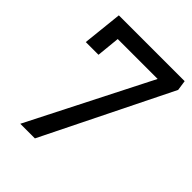

<svg xmlns="http://www.w3.org/2000/svg" viewBox="-189 -623 854 854"><g transform="rotate(45 238.5 -195.5)"><path d="M470 -521 477 -473 179 130H87L378 -443H127L116 -333H36L56 -521Z"/></g></svg>

Font: Zilla Slab Medium
Style: Regular
Weight: 500
Designer: Typotheque.com
Foundry: Typotheque type foundry
Version: Version 1.1; 2017